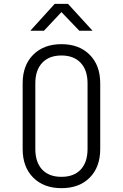

<svg xmlns="http://www.w3.org/2000/svg" viewBox="-20 -970 640 1000"><path d="M300 10Q208 10 153 -45Q98 -100 98 -194V-536Q98 -630 153 -685Q208 -740 300 -740Q392 -740 447 -685Q502 -630 502 -536V-194Q502 -100 447.5 -45Q393 10 300 10ZM300 -49Q365 -49 400.5 -87Q436 -125 436 -194V-536Q436 -605 400 -643Q364 -681 300 -681Q236 -681 200 -643Q164 -605 164 -536V-194Q164 -125 199.5 -87Q235 -49 300 -49ZM138 -810 265 -950H334L462 -810H393L300 -907L209 -810Z"/></svg>

Font: Tiny ExtraLight
Style: Regular
Weight: 200
Monospace: yes
Designer: Philipp Nurullin, Konstantin Bulenkov
Foundry: JetBrains
Version: Version 2.251; ttfautohint (v1.8.4.7-5d5b)